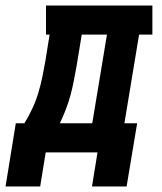

<svg xmlns="http://www.w3.org/2000/svg" viewBox="-65 -550 585 693"><path d="M-45 123 -8 -105H23Q39 -131 52 -159Q65 -187 73.5 -215.5Q82 -244 88 -273Q94 -302 99 -331L114 -425H101V-530H485V-425H437L384 -105H430L392 123H267L287 0H100L80 123ZM268 -105 321 -425H230L212 -315Q207 -288 202 -261.5Q197 -235 190 -208.5Q183 -182 173 -156Q163 -130 151 -105Z"/></svg>

Font: Iosevka Curly Slab XBdObl
Style: Regular
Weight: 800
Italic angle: -9°
Monospace: yes
Designer: Belleve Invis
Foundry: Belleve Invis
Version: Version 11.1.0; ttfautohint (v1.8.3)